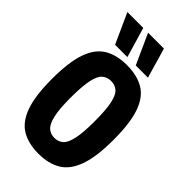

<svg xmlns="http://www.w3.org/2000/svg" viewBox="-280 -1010 1103 1103"><g transform="rotate(45 271.5 -458.5)"><path d="M272 10Q190 10 134.5 -23Q79 -56 51 -134.5Q23 -213 23 -349Q23 -486 50.5 -564.5Q78 -643 133.5 -676.5Q189 -710 272 -710Q355 -710 410.5 -677Q466 -644 493.5 -566Q521 -488 521 -352Q521 -214 492.5 -135Q464 -56 408.5 -23Q353 10 272 10ZM272 -119Q304 -119 325.5 -138Q347 -157 358 -207.5Q369 -258 369 -350Q369 -444 358 -494Q347 -544 325.5 -562.5Q304 -581 272 -581Q241 -581 219 -562.5Q197 -544 186 -493.5Q175 -443 175 -349Q175 -256 186.5 -206.5Q198 -157 219.5 -138Q241 -119 272 -119ZM309 -744 226 -927H355L408 -744ZM141 -744 58 -927H187L241 -744Z"/></g></svg>

Font: Georama SemiCondensed
Style: Bold
Weight: 700
Width: 4
Designer: Jean-Baptiste Levee
Foundry: Production Type
Version: Version 1.000